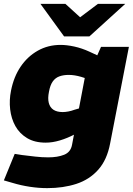

<svg xmlns="http://www.w3.org/2000/svg" viewBox="-20 -763 686 992"><path d="M224 209Q180 209 134 202Q88 195 45 182L0 169L56 32L94 38Q127 42 161.5 46Q196 50 229 50Q278 50 311.5 36.5Q345 23 352 -14L424 -392L459 -424L502 -521H646L549 -22Q533 63 487.5 114Q442 165 374.5 187Q307 209 224 209ZM216 -26Q159 -26 120 -49.5Q81 -73 59.5 -111.5Q38 -150 32.5 -198Q27 -246 37 -295Q51 -366 86.5 -418.5Q122 -471 175 -501Q228 -531 293 -531Q325 -531 364 -522.5Q403 -514 442 -496L496 -471L440 -353L399 -366Q382 -371 366 -373.5Q350 -376 335 -376Q308 -376 287 -368.5Q266 -361 252.5 -342Q239 -323 233 -289Q226 -255 232 -231.5Q238 -208 256 -196Q274 -184 304 -184Q317 -184 333 -187Q349 -190 365 -196L389 -203L420 -97L366 -69Q328 -49 289.5 -37.5Q251 -26 216 -26ZM311 -575 365 -652 486 -743H627L442 -575ZM311 -575 189 -743H318L419 -651L442 -575Z"/></svg>

Font: REM ExtraBold
Style: Italic
Weight: 800
Italic angle: -11°
Designer: Octavio Pardo
Foundry: Ashler Design
Version: Version 1.005;gftools[0.9.28]